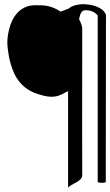

<svg xmlns="http://www.w3.org/2000/svg" viewBox="-20 -671 528 920"><path d="M306.2 229C316.9 210 374 200.2 374 168.9C374 168.9 373 -214.8 374 -534.2C374 -551.8 358.9 -579.1 358.9 -579.1C362.8 -589.8 362.8 -622.1 391.1 -622.1C413.1 -622.1 434.1 -613.8 448.2 -597.2V202.1C460.9 206.1 474.1 206.1 486.8 202.1L487.8 -597.2V-600.1C473.1 -637.2 420.9 -650.9 376 -650.9C362.8 -650.9 327.1 -647 309.1 -629.9L271 -615.2C222.2 -647 188 -646 148.9 -646C110.8 -646 77.1 -630.9 51.8 -595.2C29.8 -565.9 15.1 -509.8 15.1 -465.8C15.1 -448.2 21 -404.8 26.9 -380.9C39.1 -335 62 -253.9 155.8 -222.2C210 -204.1 233.9 -205.1 258.8 -211.9C280.8 -219.2 297.9 -231.9 306.2 -233.9Z"/></svg>

Font: Pierce
Style: Roman
Weight: 500
Version: Version 0.2.0